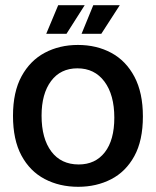

<svg xmlns="http://www.w3.org/2000/svg" viewBox="-20 -706 600 739"><path d="M281 13Q209 13 152 -17Q95 -47 62.5 -107.5Q30 -168 30 -260Q30 -352 63 -412.5Q96 -473 152.5 -503Q209 -533 280 -533Q352 -533 408.5 -502.5Q465 -472 497.5 -410.5Q530 -349 530 -258Q530 -165 497 -105Q464 -45 407.5 -16Q351 13 281 13ZM283 -73Q347 -73 383.5 -120Q420 -167 420 -253Q420 -341 382 -392Q344 -443 278 -443Q213 -443 176.5 -394Q140 -345 140 -261Q140 -173 177.5 -123Q215 -73 283 -73ZM236 -576H158L204 -686H306ZM370 -576H294L339 -686H441Z"/></svg>

Font: Bricolage Grotesque 48pt Medium
Style: Regular
Weight: 500
Designer: Mathieu Triay
Foundry: Atelier Triay
Version: Version 1.000; ttfautohint (v1.8.4.7-5d5b);gftools[0.9.32]